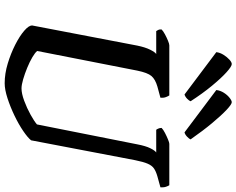

<svg xmlns="http://www.w3.org/2000/svg" viewBox="-115 -896 1011 821"><g transform="rotate(90 390.5 -485.5)"><path d="M336 0Q295 0 252 -13Q209 -26 171.5 -45Q134 -64 111 -84Q88 -104 89 -118L175 -567Q182 -601 192.5 -622Q203 -643 211 -648H113Q111 -651 108 -656.5Q105 -662 106 -671Q113 -678 127 -685.5Q141 -693 154.5 -698.5Q168 -704 174 -704H388Q391 -700 395 -690Q399 -680 398 -666L350 -653Q319 -644 305 -627.5Q291 -611 282 -567L198 -139Q205 -130 224.5 -118.5Q244 -107 269.5 -96.5Q295 -86 319 -79Q343 -72 358 -72Q380 -72 411 -83.5Q442 -95 470 -110.5Q498 -126 512 -138L597 -566Q604 -603 614 -623Q624 -643 632 -648H535Q533 -650 530 -656.5Q527 -663 527 -671Q534 -678 548.5 -685.5Q563 -693 576.5 -698.5Q590 -704 595 -704H772Q775 -700 778.5 -690Q782 -680 781 -666L734 -653Q713 -647 700.5 -638.5Q688 -630 680 -611.5Q672 -593 665 -558L580 -113Q569 -99 540.5 -79.5Q512 -60 474.5 -42Q437 -24 400 -12Q363 0 336 0ZM546 -769 365 -905Q367 -922 376.5 -937Q386 -952 398 -961.5Q410 -971 417 -971Q426 -971 449.5 -949Q473 -927 506 -887.5Q539 -848 576 -795Q574 -789 564.5 -780Q555 -771 546 -769ZM384 -769 203 -905Q205 -921 214.5 -936Q224 -951 235 -961Q246 -971 254 -971Q264 -971 289 -948.5Q314 -926 347 -886Q380 -846 413 -795Q411 -789 402.5 -780.5Q394 -772 384 -769Z"/></g></svg>

Font: Texturina SemiBold
Style: Italic
Weight: 600
Italic angle: -11°
Designer: Guillermo Torres Carreño
Foundry: Omnibus-Type
Version: Version 1.002; ttfautohint (v1.8.3)